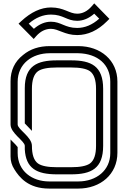

<svg xmlns="http://www.w3.org/2000/svg" viewBox="-20 -1103 748 1123"><path d="M125 -250V-229.2C131.3 -119.3 192.9 -83.3 312.5 -83.3H395.8C513.1 -83.3 583.3 -116.7 583.3 -250V-583.3C583.3 -716.7 513.4 -750 395.8 -750H312.5C197.6 -750 125 -717.5 125 -587.5V-381.2C125 -381.2 166.7 -337.5 166.7 -337.5V-583.3C166.7 -634.4 178.1 -668.8 202.1 -686.5C222.9 -701 259.4 -708.3 312.5 -708.3H395.8C449 -708.3 485.4 -701 506.3 -686.5C530.2 -668.8 541.7 -634.4 541.7 -583.3V-250C541.7 -199 530.2 -164.6 506.3 -146.9C485.4 -132.3 449 -125 395.8 -125H312.5C259.4 -125 222.9 -132.3 202.1 -146.9C178.1 -164.6 166.7 -199 166.7 -250C166.7 -302.4 83.3 -345.9 83.3 -375V-624C83.3 -730.3 168.2 -791.7 270.8 -791.7H437.5C551.7 -789.4 625 -725 625 -625V-207.3C625 -107.5 544.7 -41.7 437.5 -41.7H267.7C168.2 -41.7 83.3 -101.5 83.3 -208.3V-242.7C83.3 -243.8 83.3 -243.8 82.3 -243.8C68 -262.8 48.8 -278 41.7 -287.5V-187.5C41.7 -160.4 49 -136.5 63.5 -113.5C92.9 -65.8 145.2 0 267.7 0H437.5C567.9 0 666.7 -83.8 666.7 -209.4V-626C666.7 -750.4 568.8 -833.3 437.5 -833.3H270.8C209.4 -833.3 157.3 -816.7 114.6 -781.2C65.6 -742.7 41.7 -690.6 41.7 -628.1V-375C41.7 -323.2 125 -278.3 125 -250ZM431.3 -897.9C493.8 -897.9 552.1 -925 605.2 -978.1L619.8 -992.7L531.2 -1083.3L516.7 -1066.7C491.7 -1037.5 462.5 -1022.9 431.3 -1022.9C385.3 -1022.9 354.7 -1059.4 278.1 -1059.4C219.8 -1059.4 161.5 -1032.3 104.2 -979.2L88.5 -964.6L177.1 -875L191.7 -891.7C216.7 -919.8 245.8 -934.4 278.1 -934.4C322.1 -934.4 358.5 -897.9 431.3 -897.9ZM278.1 -976C243.8 -976 210.4 -962.5 178.1 -934.4L147.9 -964.6C188.5 -1000 232.3 -1017.7 278.1 -1017.7C350.9 -1017.7 370 -981.3 431.3 -981.3C465.6 -981.3 499 -994.8 531.2 -1022.9L560.4 -993.8C519.8 -957.3 476 -939.6 431.3 -939.6C359.1 -939.6 337.1 -976 278.1 -976Z"/></svg>

Font: Sportrop
Style: Regular
Weight: 500
Version: Version 0.9